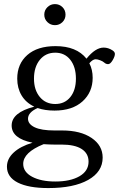

<svg xmlns="http://www.w3.org/2000/svg" viewBox="-20 -683 593 957"><path d="M306.6 -609.9Q306.6 -587.9 291.3 -572.8Q275.9 -557.6 253.9 -557.6Q231.9 -557.6 216.3 -572.8Q200.7 -587.9 200.7 -609.9Q200.7 -631.8 216.3 -647.2Q231.9 -662.6 253.9 -662.6Q275.9 -662.6 291.3 -647.5Q306.6 -632.3 306.6 -609.9ZM251.5 -131.8Q204.1 -131.8 167.5 -144.5Q119.6 -123 119.6 -91.3Q119.6 -64.5 152.8 -48.6Q186 -32.7 251.5 -32.7H289.6Q381.3 -32.7 436.5 4.6Q491.7 42 491.7 102.5Q491.7 173.3 419.4 213.9Q347.2 254.4 220.7 254.4Q122.6 254.4 68.6 227.1Q14.6 199.7 14.6 147.9Q14.6 108.4 48.1 77.4Q81.5 46.4 142.1 28.3Q38.1 7.3 38.1 -57.6Q38.1 -122.1 150.9 -151.4Q109.4 -170.9 87.6 -207.3Q65.9 -243.7 65.9 -291Q65.9 -364.7 116.2 -408.9Q166.5 -453.1 256.8 -453.1Q361.3 -453.1 411.1 -390.6Q455.6 -445.8 496.6 -445.8Q519.5 -445.8 540.5 -432.1Q552.7 -424.3 552.7 -414.1Q552.7 -401.9 541.3 -382.6Q529.8 -363.3 519 -363.3Q507.8 -363.3 499 -371.6Q492.7 -377.4 479.2 -382.6Q465.8 -387.7 457 -387.7Q442.4 -387.7 425.3 -367.7Q441.9 -335.9 441.9 -295.4Q441.9 -223.6 391.4 -177.7Q340.8 -131.8 251.5 -131.8ZM255.4 -164.6Q302.7 -164.6 330.6 -199.2Q358.4 -233.9 358.4 -291Q358.4 -349.1 330.6 -384.8Q302.7 -420.4 255.4 -420.4Q207.5 -420.4 178.5 -384.8Q149.4 -349.1 149.4 -291Q149.4 -234.4 178.5 -199.5Q207.5 -164.6 255.4 -164.6ZM95.7 133.8Q95.7 174.3 140.1 198Q184.6 221.7 255.4 221.7Q330.6 221.7 376 195.6Q421.4 169.4 421.4 122.6Q421.4 82 387.2 59.8Q353 37.6 286.1 37.6H247.6Q228.5 37.6 197.3 35.6Q95.7 76.7 95.7 133.8Z"/></svg>

Font: Elstob 10pt
Style: Regular
Weight: 400
Designer: Peter S. Baker
Version: Version 1.015